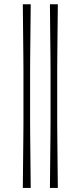

<svg xmlns="http://www.w3.org/2000/svg" viewBox="-20 -760 388 923"><path d="M89.7 143.4Q90.7 53.4 91.2 -5.5Q91.7 -64.4 92.2 -102.5Q92.7 -140.6 92.7 -169.3Q92.7 -198 92.7 -227.7Q92.7 -257.3 92.7 -299.9Q92.7 -341.4 92.7 -370.2Q92.7 -399 92.7 -427.3Q92.7 -455.6 92.2 -493.7Q91.7 -531.7 91.2 -590.6Q90.7 -649.4 89.7 -739.6H127.7Q126.7 -649.5 126.2 -590.6Q125.7 -531.7 125.2 -493.6Q124.7 -455.6 124.7 -427.3Q124.7 -399 124.7 -370.2Q124.7 -341.4 124.7 -299.9Q124.7 -257.3 124.7 -227.6Q124.7 -198 124.7 -169.3Q124.7 -140.6 125.2 -102.5Q125.7 -64.4 126.2 -6Q126.7 52.4 127.7 143.4ZM220 143.4Q221 53.4 221.5 -5.5Q222 -64.4 222.5 -102.5Q223 -140.6 223 -169.3Q223 -198 223 -227.7Q223 -257.3 223 -299.9Q223 -341.4 223 -370.2Q223 -399 223 -427.3Q223 -455.6 222.5 -493.7Q222 -531.7 221.5 -590.6Q221 -649.4 220 -739.6H258Q257 -649.5 256.5 -590.6Q256 -531.7 255.5 -493.6Q255 -455.6 255 -427.3Q255 -399 255 -370.2Q255 -341.4 255 -299.9Q255 -257.3 255 -227.6Q255 -198 255 -169.3Q255 -140.6 255.5 -102.5Q256 -64.4 256.5 -6Q257 52.4 258 143.4Z"/></svg>

Font: Ojuju ExtraLight
Style: Regular
Weight: 200
Designer: Chisaokwu Joboson, Mirko Velimirovic
Foundry: Udi Foundry
Version: Version 1.000